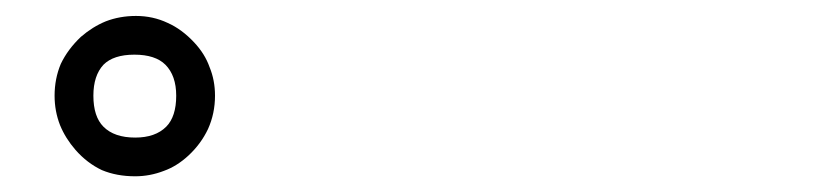

<svg xmlns="http://www.w3.org/2000/svg" viewBox="-20 -856 1040 242"><path d="M151.4 -835.9Q130.9 -835.9 113.3 -829.1Q96.7 -822.3 82 -809.6Q65.4 -793.9 56.6 -775.4Q48.8 -756.8 48.8 -735.4Q48.8 -715.8 55.7 -698.2Q62.5 -681.6 75.2 -667Q89.8 -650.4 108.4 -641.6Q127 -633.8 150.4 -633.8Q168.9 -633.8 186.5 -640.6Q203.1 -646.5 217.8 -660.2Q233.4 -674.8 242.2 -693.4Q251 -712.9 251 -735.4Q251 -754.9 244.1 -771.5Q238.3 -788.1 224.6 -802.7Q209 -819.3 191.4 -827.1Q172.9 -835.9 151.4 -835.9ZM149.4 -787.1Q175.8 -787.1 188.5 -774.4Q202.1 -760.7 202.1 -735.4Q202.1 -709 189.5 -696.3Q175.8 -682.6 150.4 -682.6Q124 -682.6 110.4 -696.3Q97.7 -709 97.7 -735.4Q97.7 -760.7 110.4 -774.4Q123 -787.1 149.4 -787.1Z"/></svg>

Font: Aptus Gothic JP
Style: Medium
Weight: 400
Designer: Fuminori Ogawa / Motoya
Version: Version 1